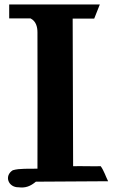

<svg xmlns="http://www.w3.org/2000/svg" viewBox="-20 -814 515 856"><path d="M21 -794V-732H116C140 -720 147 -695 147 -670C147 -467 148 -264 147 -62C109 -61 67 -64 37 -55C-3 -30 17 22 63 21C94 25 116 16 140 -4L462 -6C451 -28 443 -54 429 -73C392 -72 342 -74 306 -73L304 -731H400L425 -794Z"/></svg>

Font: Philokalia
Style: Regular
Weight: 400
Version: Version 001.010